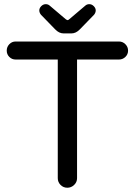

<svg xmlns="http://www.w3.org/2000/svg" viewBox="-20 -878 635 904"><path d="M239.3 -740.2 172.9 -808.6Q165 -818.4 165 -829.1Q165 -839.8 174.3 -849.1Q183.6 -858.4 195.3 -858.4Q206.1 -858.4 213.9 -851.6L290 -787.1Q295.9 -783.2 297.9 -783.2Q301.8 -783.2 305.7 -787.1L381.8 -851.6Q389.6 -858.4 400.4 -858.4Q412.1 -858.4 421.4 -849.1Q430.7 -839.8 430.7 -829.1Q430.7 -818.4 422.9 -808.6L356.4 -740.2Q337.9 -720.7 316.4 -720.7H279.3Q257.8 -720.7 239.3 -740.2ZM252 -39.1V-597.7H53.7Q36.1 -597.7 23.9 -609.9Q11.7 -622.1 11.7 -639.6Q11.7 -657.2 23.9 -669.9Q36.1 -682.6 53.7 -682.6H540Q557.6 -682.6 570.3 -669.9Q583 -657.2 583 -639.6Q583 -622.1 570.3 -609.9Q557.6 -597.7 540 -597.7H342.8V-39.1Q342.8 -20.5 329.1 -7.3Q315.4 5.9 296.9 5.9Q278.3 5.9 265.1 -7.3Q252 -20.5 252 -39.1Z"/></svg>

Font: KTXP_ComRound
Style: Medium
Weight: 500
Version: Version 1.01;May 16, 2022;FontCreator 13.0.0.2683 64-bit